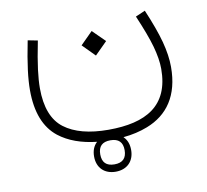

<svg xmlns="http://www.w3.org/2000/svg" viewBox="-74 -378 881 817"><g transform="rotate(-10 366.0 30.5)"><path d="M561 -278.3C585 -222.2 602.5 -175.8 612.8 -139.2C623 -102.5 628.4 -69.8 628.4 -40.5C628.4 119.1 525.4 175.8 362.8 175.8C280.3 175.8 216.8 159.2 172.4 125.5C127.9 91.8 105.5 33.7 105.5 -48.8C105.5 -70.8 107.4 -97.2 111.3 -128.4C115.2 -159.2 122.1 -200.2 132.3 -250.5L89.8 -258.8C69.8 -159.2 62.5 -96.7 62.5 -47.4C62.5 47.9 89.4 116.2 142.6 158.2C184.6 190.9 238.8 210.4 305.7 217.8L304.2 219.2C289.6 233.4 282.2 252.9 282.2 277.3C282.2 326.2 313.5 356.9 362.3 356.9C411.1 356.9 442.4 325.7 442.4 277.3C442.4 252.4 435.1 233.4 420.9 219.2C420.4 218.8 420.4 218.3 419.9 217.8C458.5 214.4 493.2 206.1 524.9 193.8C616.7 158.2 670.9 82 670.9 -41.5C670.9 -75.2 665.5 -111.8 654.8 -151.9C644 -191.9 626.5 -240.2 602.5 -296.4ZM362.3 221.2C397.5 221.2 415 238.3 415 272.9C415 307.6 397.5 325.2 362.3 325.2C327.1 325.2 309.6 307.6 309.6 272.9C309.6 238.3 327.1 221.2 362.3 221.2ZM364.7 -144.5 418 -197.8 364.7 -250.5 312 -197.8Z"/></g></svg>

Font: Estedad ExtraLight
Style: Regular
Weight: 200
Designer: Amin Abedi
Version: Version 7.3